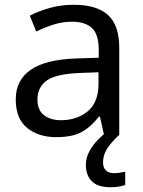

<svg xmlns="http://www.w3.org/2000/svg" viewBox="-20 -565 601 805"><path d="M288 -545Q386 -545 433 -502Q480 -459 480 -365V0H416L399 -76H395Q360 -32 321.5 -11Q283 10 215 10Q142 10 94 -28.5Q46 -67 46 -149Q46 -229 109 -272.5Q172 -316 303 -320L394 -323V-355Q394 -422 365 -448Q336 -474 283 -474Q241 -474 203 -461.5Q165 -449 132 -433L105 -499Q140 -518 188 -531.5Q236 -545 288 -545ZM314 -259Q214 -255 175.5 -227Q137 -199 137 -148Q137 -103 164.5 -82Q192 -61 235 -61Q303 -61 348 -98.5Q393 -136 393 -214V-262ZM412 116Q412 138 424 149.5Q436 161 457 161Q474 161 485.5 158.5Q497 156 505 155V211Q491 215 477 217.5Q463 220 443 220Q390 220 365 195Q340 170 340 126Q340 97 354.5 70Q369 43 390.5 21Q412 -1 432 -15L480 0Q446 32 429 58.5Q412 85 412 116Z"/></svg>

Font: Noto Sans Balinese
Style: Regular
Weight: 400
Designer: Aditya Bayu, David Williams
Foundry: David Williams
Version: Version 2.003